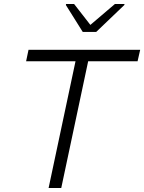

<svg xmlns="http://www.w3.org/2000/svg" viewBox="-20 -936 718 956"><path d="M222 0 356 -631H110L122 -688H678L665 -631H419L285 0ZM392 -777 308 -911 309 -916H349L430 -812L552 -916H600L599 -911L459 -777Z"/></svg>

Font: Saira SemiExpanded Light
Style: Italic
Weight: 300
Width: 6
Italic angle: -12°
Designer: Hector Gatti with collaboration of the Omnibus-Type team
Foundry: Omnibus-Type
Version: Version 1.101